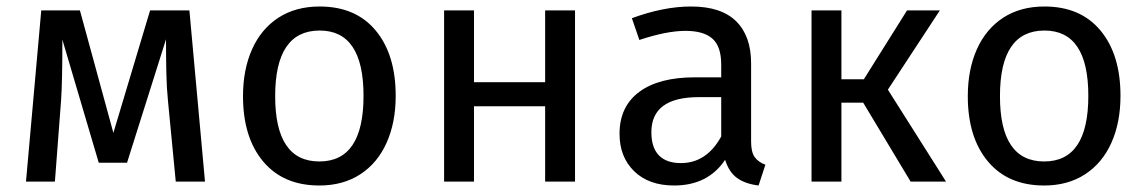

<svg xmlns="http://www.w3.org/2000/svg" viewBox="-20 -559 3526 591"><path d="M611 0H521L497 -249Q493 -288 492 -335.5Q491 -383 491 -438L371 -58H284L172 -437Q172 -305 168 -250L149 0H60L107 -527H226L329 -150L442 -527H563Z M1198 -264Q1198 -182 1170 -119.5Q1142 -57 1089 -22.5Q1036 12 963 12Q852 12 790 -62Q728 -136 728 -263Q728 -345 756 -407.5Q784 -470 837 -504.5Q890 -539 964 -539Q1075 -539 1136.5 -465Q1198 -391 1198 -264ZM827 -263Q827 -62 963 -62Q1099 -62 1099 -264Q1099 -465 964 -465Q827 -465 827 -263Z M1658 -232H1439V0H1347V-527H1439V-306H1658V-527H1750V0H1658Z M2336 -52 2315 12Q2274 7 2249 -11Q2224 -29 2212 -67Q2159 12 2055 12Q1977 12 1932 -32Q1887 -76 1887 -147Q1887 -231 1947.5 -276Q2008 -321 2119 -321H2200V-360Q2200 -416 2173 -440Q2146 -464 2090 -464Q2032 -464 1948 -436L1925 -503Q2023 -539 2107 -539Q2200 -539 2246 -493.5Q2292 -448 2292 -364V-123Q2292 -91 2303 -75.5Q2314 -60 2336 -52ZM2200 -139V-260H2131Q1985 -260 1985 -152Q1985 -105 2008 -81Q2031 -57 2076 -57Q2155 -57 2200 -139Z M2713 -283 2892 0H2783L2637 -243H2570V0H2478V-527H2570V-315H2639L2772 -527H2873Z M3429 -264Q3429 -182 3401 -119.5Q3373 -57 3320 -22.5Q3267 12 3194 12Q3083 12 3021 -62Q2959 -136 2959 -263Q2959 -345 2987 -407.5Q3015 -470 3068 -504.5Q3121 -539 3195 -539Q3306 -539 3367.5 -465Q3429 -391 3429 -264ZM3058 -263Q3058 -62 3194 -62Q3330 -62 3330 -264Q3330 -465 3195 -465Q3058 -465 3058 -263Z"/></svg>

Font: Fira GO
Style: Regular
Weight: 400
Designer: Carrois Corporate
Foundry: Carrois Corporate GbR
Version: Version 0.300